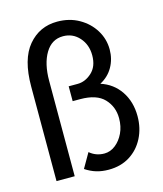

<svg xmlns="http://www.w3.org/2000/svg" viewBox="-104 -748 708 836"><g transform="rotate(-15 250.0 -329.5)"><path d="M283 11Q253 11 228 3.5Q203 -4 179 -20L217 -86Q245 -62 283 -62Q310 -62 333 -80Q356 -98 370 -127.5Q384 -157 384 -194Q384 -246 350 -282Q316 -318 242 -318H208V-385H248Q283 -385 312.5 -412Q342 -439 342 -489Q342 -537 313 -569.5Q284 -602 240 -602Q189 -602 160.5 -554.5Q132 -507 132 -430V0H50V-426Q50 -549 101 -609.5Q152 -670 232 -670Q287 -670 330 -645.5Q373 -621 397.5 -581Q422 -541 422 -494Q422 -451 402 -415.5Q382 -380 344 -360Q400 -342 432 -294.5Q464 -247 464 -182Q464 -128 441.5 -84Q419 -40 378.5 -14.5Q338 11 283 11Z"/></g></svg>

Font: Inconsolata Medium
Style: Regular
Weight: 500
Monospace: yes
Designer: Raph Levien, Cyreal, Brenton Simpson
Foundry: Raph Levien, Cyreal, Google
Version: Version 3.001; ttfautohint (v1.8.2.53-6de2)